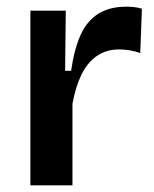

<svg xmlns="http://www.w3.org/2000/svg" viewBox="-20 -555 462 575"><path d="M71 0V-262V-523H177L175 -343H193Q202 -407 221 -449.5Q240 -492 274 -513.5Q308 -535 358 -535Q368 -535 379.5 -534Q391 -533 405 -529L400 -396Q384 -402 367.5 -404.5Q351 -407 337 -407Q298 -407 269.5 -387Q241 -367 223.5 -330.5Q206 -294 197 -244V0Z"/></svg>

Font: Bricolage Grotesque 96pt ExtraBold SemiBold
Style: Regular
Weight: 600
Version: Version 1.001;gftools[0.9.33.dev8+g029e19f]